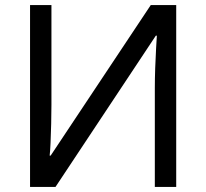

<svg xmlns="http://www.w3.org/2000/svg" viewBox="-20 -734 808 754"><path d="M98 0V-714H182V-322Q182 -289 181 -248Q180 -207 178.5 -173Q177 -139 175 -123H179L572 -714H672V0H588V-388Q588 -425 589.5 -467Q591 -509 593 -544Q595 -579 596 -594H592L198 0Z"/></svg>

Font: Noto Sans Historical
Style: Regular
Weight: 400
Designer: Monotype Design Team
Foundry: Monotype Imaging Inc.
Version: Version 2.013; ttfautohint (v1.8.4.7-5d5b)